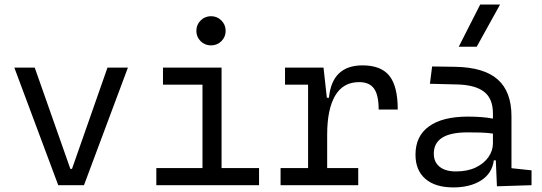

<svg xmlns="http://www.w3.org/2000/svg" viewBox="-20 -815 2384 845"><path d="M236.3 0 43 -517.6H132.8L289.6 -71.8H296.9L453.1 -517.6H543L349.6 0Z M668 0V-75.2H871.1V-442.4H697.3V-517.6H955.1V-75.2H1120.1V0ZM908.7 -615.2Q881.8 -615.2 863 -633.8Q844.2 -652.3 844.2 -679.2Q844.2 -706.1 863 -724.9Q881.8 -743.7 908.7 -743.7Q935.5 -743.7 954.3 -724.9Q973.1 -706.1 973.1 -679.2Q973.1 -652.3 954.3 -633.8Q935.5 -615.2 908.7 -615.2Z M1419.9 -222.7V-75.2H1556.6V0H1214.8V-75.2H1335.9V-442.4H1234.4V-517.6H1403.8L1418.5 -384.8H1427.7Q1441.4 -527.3 1575.7 -527.3Q1656.7 -527.3 1693.6 -481.4Q1730.5 -435.5 1730.5 -333H1646.5Q1646.5 -397 1626 -425.3Q1605.5 -453.6 1560.5 -453.6Q1489.7 -453.6 1454.8 -393.6Q1419.9 -333.5 1419.9 -222.7Z M2167 4.9 2162.1 -109.4H2153.3Q2146 -52.2 2097.7 -21.2Q2049.3 9.8 1975.1 9.8Q1895.5 9.8 1852.1 -27.8Q1808.6 -65.4 1808.6 -134.3Q1808.6 -216.3 1868.2 -259Q1927.7 -301.8 2039.6 -301.8Q2103.5 -301.8 2149.4 -293V-315.9Q2149.4 -381.3 2109.9 -411.6Q2070.3 -441.9 1988.8 -443.4L1872.1 -446.3L1881.8 -522.5L1982.4 -521Q2109.9 -519 2170.4 -465.3Q2231 -411.6 2231 -303.7V-74.7L2319.3 -65.4V0ZM2149.4 -227.1Q2122.6 -231 2094 -231.7Q2065.4 -232.4 2037.1 -232.4Q1889.2 -232.4 1889.2 -138.7Q1889.2 -101.6 1914.8 -81.1Q1940.4 -60.5 1986.3 -60.5Q2037.6 -60.5 2074 -78.1Q2110.4 -95.7 2129.9 -124Q2149.4 -152.3 2149.4 -184.1ZM1999 -609.4 2093.3 -794.9H2180.7L2078.1 -609.4Z"/></svg>

Font: Cascadia Mono NF SemiLight
Style: Regular
Weight: 350
Monospace: yes
Designer: Aaron Bell
Foundry: Saja Typeworks
Version: Version 2404.023; ttfautohint (v1.8.4)